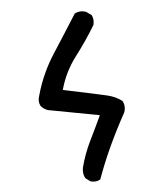

<svg xmlns="http://www.w3.org/2000/svg" viewBox="-48 -664 595 702"><g transform="rotate(5 250.0 -313.5)"><path d="M310 -5 290 -15Q278 -30 278 -52Q282 -104 296 -152Q310 -200 323 -249L133 -251Q117 -253 105 -263Q92 -278 96 -302Q104 -384 136 -459.5Q168 -535 199 -611Q217 -625 240 -621L261 -611Q272 -598 271 -576Q248 -516 217 -456Q186 -396 180 -329Q313 -325 344.5 -323Q376 -321 401 -308Q415 -290 411 -267Q390 -206 373 -142.5Q356 -79 345 -15Q331 -3 310 -5Z"/></g></svg>

Font: Kosefont JP
Style: Regular
Weight: 400
Designer: Nozomi Seto 瀬戸のぞみ
Version: Version 3.00;June 19, 2020